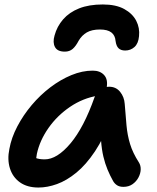

<svg xmlns="http://www.w3.org/2000/svg" viewBox="-20 -829 701 859"><path d="M152 10Q102 10 69.5 -13Q37 -36 24.5 -75.5Q12 -115 22 -163Q31 -213 57.5 -263.5Q84 -314 122 -359Q160 -404 205.5 -438.5Q251 -473 299.5 -493Q348 -513 395 -513Q428 -513 446 -493Q464 -473 457 -436Q454 -421 443.5 -412.5Q433 -404 418 -401Q351 -390 293.5 -351Q236 -312 197 -256.5Q158 -201 145 -141Q141 -120 141 -102.5Q141 -85 147 -58L102 -149Q122 -130 138 -123Q154 -116 180 -116Q235 -116 295 -187Q355 -258 403 -394Q411 -416 429 -428.5Q447 -441 468 -441Q499 -441 517.5 -418Q536 -395 538 -364Q542 -311 546 -267.5Q550 -224 562 -184.5Q574 -145 601 -103Q610 -89 609.5 -71Q609 -53 599.5 -35Q590 -17 573 -5Q556 7 532 7Q515 7 504 0Q493 -7 486 -19Q472 -44 461 -70.5Q450 -97 442.5 -128.5Q435 -160 432 -201.5Q429 -243 430 -298L478 -301Q445 -212 405 -152Q365 -92 321.5 -56.5Q278 -21 235 -5.5Q192 10 152 10ZM440 -809Q499 -809 536 -788.5Q573 -768 589.5 -736Q606 -704 602 -667Q599 -634 581.5 -618.5Q564 -603 540 -603Q521 -603 510.5 -613Q500 -623 497 -646Q495 -671 478 -684Q461 -697 427 -697Q391 -697 368.5 -684Q346 -671 332 -647Q319 -622 305 -610Q291 -598 270 -598Q237 -598 226 -618.5Q215 -639 224 -670Q235 -711 262.5 -742.5Q290 -774 334 -791.5Q378 -809 440 -809Z"/></svg>

Font: Shantell Sans SemiBold
Style: Italic
Weight: 600
Italic angle: -11°
Designer: Stephen Nixon, Anya Danilova, Shantell Martin
Foundry: Arrow Type
Version: Version 1.011;[c5ecc13dd]